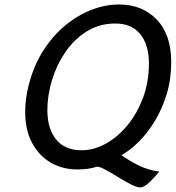

<svg xmlns="http://www.w3.org/2000/svg" viewBox="-20 -730 770 841"><path d="M730 -458.5Q730 -383.3 710.2 -318.1Q690.4 -252.9 658.4 -200.2Q626.5 -147.5 588.1 -109.4Q549.8 -71.3 512.2 -50.3Q551.3 -22.5 590.8 -3.7Q630.4 15.1 677.7 21.5Q670.9 29.8 656 46.6Q641.1 63.5 624.3 77.1Q607.4 90.8 594.2 90.8Q579.1 90.8 552.5 77.1Q525.9 63.5 496.6 45.4Q467.3 27.3 442.4 13.7Q417.5 0 404.8 0Q387.2 6.3 364.3 9.3Q341.3 12.2 318.4 12.2Q253.9 12.2 202.4 -17.6Q150.9 -47.4 120.6 -104Q90.3 -160.6 90.3 -240.2Q90.3 -266.6 93.8 -295.2Q97.2 -323.7 105 -354.5Q126.5 -440.4 168.5 -506.6Q210.4 -572.8 265.4 -618.2Q320.3 -663.6 381.1 -687Q441.9 -710.4 501 -710.4Q603.5 -710.4 666.7 -644.3Q730 -578.1 730 -458.5ZM336.9 -71.8Q391.1 -71.8 443.6 -100.8Q496.1 -129.9 538.8 -181.9Q581.5 -233.9 606.9 -303Q632.3 -372.1 632.3 -451.7Q632.3 -533.7 594.5 -580.3Q556.6 -627 485.4 -627Q415 -627 359.6 -592.3Q304.2 -557.6 265.9 -501.2Q227.5 -444.8 207.5 -378.4Q187.5 -312 187.5 -248Q187.5 -166 226.1 -118.9Q264.6 -71.8 336.9 -71.8Z"/></svg>

Font: Andika
Style: Italic
Weight: 400
Italic angle: -14°
Designer: Victor Gaultney, Annie Olsen, Julie Remington, Don Collingsworth, Eric Hays, Becca Hirsbrunner
Foundry: SIL International
Version: Version 6.101